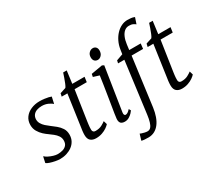

<svg xmlns="http://www.w3.org/2000/svg" viewBox="-181 -1193 2051 1823"><g transform="rotate(-30 844.5 -281.5)"><path d="M364 -474H359.5Q349.5 -486 319 -500Q288.5 -514 251 -514Q220.5 -514 196.5 -505.2Q172.5 -496.5 158.2 -479Q144 -461.5 141.5 -435Q140 -407 153 -384.2Q166 -361.5 186.5 -343.2Q207 -325 228 -309.5Q253 -291 280 -269Q307 -247 326 -217.8Q345 -188.5 345 -147.5Q345 -110 329.5 -80.8Q314 -51.5 287 -31.5Q260 -11.5 225.8 -0.8Q191.5 10 153 10Q131.5 10 101.5 4.2Q71.5 -1.5 45.8 -10.2Q20 -19 10.5 -28L24.5 -92.5H27.5Q39.5 -80.5 62.2 -69Q85 -57.5 110.8 -49.8Q136.5 -42 157 -42Q184.5 -42 210.5 -49.2Q236.5 -56.5 253.2 -75Q270 -93.5 270 -126.5Q270 -155 254.8 -177.5Q239.5 -200 217 -217.8Q194.5 -235.5 173.5 -250.5Q154 -263.5 129.2 -286Q104.5 -308.5 86.2 -339.8Q68 -371 68 -410.5Q68 -458 93.5 -492.5Q119 -527 161.8 -545.2Q204.5 -563.5 254.5 -563.5Q280.5 -563.5 305.8 -560.5Q331 -557.5 350.8 -552.8Q370.5 -548 379.5 -544Z M553 -169.5Q550.5 -151.5 548.8 -138Q547 -124.5 546.2 -112.2Q545.5 -100 545.5 -84.5Q545.5 -69.5 553.5 -61.2Q561.5 -53 577 -53Q619 -53 647 -68Q675 -83 690 -95L701.5 -56Q690 -42.5 667.8 -27Q645.5 -11.5 615 -0.8Q584.5 10 548 10Q510.5 10 488.2 -9.2Q466 -28.5 466 -71Q466 -78 466.2 -86Q466.5 -94 467.5 -103.2Q468.5 -112.5 469.5 -122.2Q470.5 -132 472.5 -142L523 -496H460.5L468 -529.5L532 -550Q541 -561.5 551.2 -586.5Q561.5 -611.5 571.2 -639.5Q581 -667.5 587.5 -688H626.5L608.5 -551H743L735.5 -496H602Z M862 10Q845 10 831.8 4.2Q818.5 -1.5 812 -15Q805.5 -28.5 807 -50.5Q808.5 -68.5 814.2 -105Q820 -141.5 827.8 -189.2Q835.5 -237 844 -289.8Q852.5 -342.5 860.5 -394.2Q868.5 -446 874.5 -490L810 -510L816 -540.5L939.5 -562L959.5 -552L885.5 -78Q882.5 -59.5 888 -51.2Q893.5 -43 900.5 -43Q911.5 -43 923.5 -50Q935.5 -57 952.5 -75.5L965 -54.5Q960.5 -47 946.2 -31.5Q932 -16 910.5 -3Q889 10 862 10ZM934 -626.5Q912 -626.5 898.8 -640.2Q885.5 -654 885.5 -680.5Q885.5 -710.5 903.8 -729Q922 -747.5 945.5 -747.5Q965.5 -747.5 978.2 -734.2Q991 -721 991 -696.5Q991 -664.5 973.2 -645.5Q955.5 -626.5 934 -626.5Z M1167.5 -606.5Q1174.5 -651 1192.8 -688.8Q1211 -726.5 1237.8 -755Q1264.5 -783.5 1296.8 -799.2Q1329 -815 1363.5 -815Q1383.5 -815 1403.5 -812.8Q1423.5 -810.5 1441.5 -802.5L1419 -735.5Q1410 -743.5 1392.5 -752Q1375 -760.5 1349 -760Q1320.5 -760 1299 -742.2Q1277.5 -724.5 1263.8 -692.2Q1250 -660 1244.5 -617L1237 -558.5H1363L1356.5 -502H1230.5L1160.5 27.5Q1153.5 78 1139 119Q1124.5 160 1102.5 189.2Q1080.5 218.5 1051 234.8Q1021.5 251 985.5 252Q961.5 252.5 939.2 250.5Q917 248.5 906 245L926 178Q929 180 942.5 184.8Q956 189.5 973 193.2Q990 197 1002.5 197Q1025.5 197 1040 180Q1054.5 163 1063.5 132.2Q1072.5 101.5 1078 59.5L1151 -502H1082L1088.5 -531.5L1160 -557Z M1495.5 -169.5Q1493 -151.5 1491.2 -138Q1489.5 -124.5 1488.8 -112.2Q1488 -100 1488 -84.5Q1488 -69.5 1496 -61.2Q1504 -53 1519.5 -53Q1561.5 -53 1589.5 -68Q1617.5 -83 1632.5 -95L1644 -56Q1632.5 -42.5 1610.2 -27Q1588 -11.5 1557.5 -0.8Q1527 10 1490.5 10Q1453 10 1430.8 -9.2Q1408.5 -28.5 1408.5 -71Q1408.5 -78 1408.8 -86Q1409 -94 1410 -103.2Q1411 -112.5 1412 -122.2Q1413 -132 1415 -142L1465.5 -496H1403L1410.5 -529.5L1474.5 -550Q1483.5 -561.5 1493.8 -586.5Q1504 -611.5 1513.8 -639.5Q1523.5 -667.5 1530 -688H1569L1551 -551H1685.5L1678 -496H1544.5Z"/></g></svg>

Font: Merriweather 28pt Light
Style: Italic
Weight: 300
Italic angle: -7.8°
Version: Version 2.101